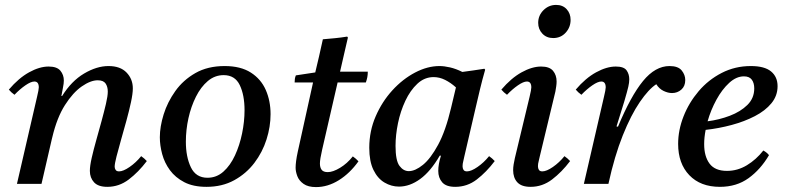

<svg xmlns="http://www.w3.org/2000/svg" viewBox="-20 -749 3196 782"><path d="M191 -182 149 0H49L131 -355Q138 -384 138 -393Q138 -417 120 -417Q106 -417 83.5 -401.5Q61 -386 39 -363Q32 -368 26.5 -373Q21 -378 16 -384Q56 -431 98.5 -454.5Q141 -478 178 -478Q212 -478 226 -461Q240 -444 240 -421Q240 -409 236.5 -392.5Q233 -376 230 -358H233Q271 -419 322.5 -449.5Q374 -480 422 -480Q470 -480 495.5 -453.5Q521 -427 521 -389Q521 -368 513.5 -333Q506 -298 495 -258Q484 -218 473 -179.5Q462 -141 454.5 -111.5Q447 -82 447 -70Q447 -63 451 -57Q455 -51 465 -51Q482 -51 508 -69Q534 -87 555 -113Q568 -104 578 -93Q544 -48 504.5 -18Q465 12 417 12Q380 12 363 -6.5Q346 -25 346 -53Q346 -73 353.5 -106Q361 -139 372 -178Q383 -217 393.5 -255.5Q404 -294 411.5 -326Q419 -358 419 -376Q419 -396 410 -409Q401 -422 378 -422Q349 -422 313 -397Q277 -372 244.5 -321Q212 -270 193 -190Z M1082 -284Q1082 -233 1065.5 -181Q1049 -129 1016 -85.5Q983 -42 934 -15Q885 12 821 12Q767 12 730.5 -7Q694 -26 672 -56Q650 -86 640.5 -121.5Q631 -157 631 -190Q631 -233 646.5 -283Q662 -333 694 -378Q726 -423 776 -451.5Q826 -480 895 -480Q960 -480 1001.5 -453.5Q1043 -427 1062.5 -382.5Q1082 -338 1082 -284ZM976 -300Q976 -362 956.5 -402.5Q937 -443 891 -443Q855 -443 826.5 -419Q798 -395 778 -355Q758 -315 747.5 -267.5Q737 -220 737 -172Q737 -110 757.5 -67.5Q778 -25 825 -25Q862 -25 890 -50Q918 -75 937 -116Q956 -157 966 -205.5Q976 -254 976 -300Z M1470 -413H1355L1292 -139Q1283 -100 1283 -83Q1283 -67 1290 -57.5Q1297 -48 1315 -48Q1336 -48 1365 -65.5Q1394 -83 1417 -112Q1430 -103 1440 -92Q1405 -43 1360 -15Q1315 13 1267 13Q1235 13 1216.5 0Q1198 -13 1191 -31.5Q1184 -50 1184 -66Q1184 -77 1186 -93Q1188 -109 1193 -132L1255 -413H1180Q1180 -421 1181 -428Q1182 -435 1185 -442L1264 -454Q1271 -483 1279.5 -519.5Q1288 -556 1295 -589Q1319 -591 1344.5 -593.5Q1370 -596 1394 -600L1397 -596Q1390 -566 1383 -535.5Q1376 -505 1365 -457H1478Q1478 -445 1476 -434.5Q1474 -424 1470 -413Z M1605 11Q1574 11 1546 -5.5Q1518 -22 1501 -57Q1484 -92 1484 -147Q1484 -215 1510 -275Q1536 -335 1578 -381Q1620 -427 1670.5 -453.5Q1721 -480 1770 -480Q1789 -480 1813 -474.5Q1837 -469 1863 -456Q1884 -459 1906.5 -462Q1929 -465 1953 -469L1956 -465Q1944 -423 1935 -385.5Q1926 -348 1917 -309L1871 -111Q1870 -104 1867 -93Q1864 -82 1864 -72Q1864 -63 1868 -57Q1872 -51 1882 -51Q1899 -51 1925 -69Q1951 -87 1972 -113Q1985 -104 1995 -93Q1961 -48 1922 -18Q1883 12 1834 12Q1797 12 1781 -6.5Q1765 -25 1765 -53Q1765 -80 1776 -115H1771Q1734 -51 1691.5 -20Q1649 11 1605 11ZM1837 -393Q1816 -412 1793 -423.5Q1770 -435 1746 -435Q1709 -435 1680 -408Q1651 -381 1631 -338.5Q1611 -296 1601 -247.5Q1591 -199 1591 -155Q1591 -95 1607 -73.5Q1623 -52 1645 -52Q1671 -52 1702.5 -77.5Q1734 -103 1764.5 -159.5Q1795 -216 1817 -309Z M2279 -113Q2292 -104 2302 -93Q2268 -48 2228.5 -18Q2189 12 2141 12Q2104 12 2087 -6.5Q2070 -25 2070 -56Q2070 -67 2072 -79.5Q2074 -92 2077 -105L2137 -355Q2144 -384 2144 -393Q2144 -417 2126 -417Q2112 -417 2089.5 -401.5Q2067 -386 2045 -363Q2038 -368 2032.5 -373Q2027 -378 2022 -384Q2062 -431 2104.5 -454.5Q2147 -478 2184 -478Q2218 -478 2232.5 -460.5Q2247 -443 2247 -417Q2247 -408 2245.5 -397.5Q2244 -387 2242 -376L2178 -110Q2177 -103 2174 -92.5Q2171 -82 2171 -72Q2171 -63 2175 -57Q2179 -51 2189 -51Q2206 -51 2232 -69Q2258 -87 2279 -113ZM2233 -594Q2206 -594 2189 -612Q2172 -630 2172 -656Q2172 -686 2193.5 -707.5Q2215 -729 2245 -729Q2272 -729 2288 -711.5Q2304 -694 2304 -668Q2304 -638 2284 -616Q2264 -594 2233 -594Z M2458 0H2358L2440 -355Q2447 -384 2447 -393Q2447 -417 2429 -417Q2415 -417 2392.5 -401.5Q2370 -386 2348 -363Q2341 -368 2335.5 -373Q2330 -378 2325 -384Q2365 -431 2408 -454.5Q2451 -478 2488 -478Q2521 -478 2532 -462.5Q2543 -447 2543 -426Q2543 -413 2539 -395.5Q2535 -378 2523 -337L2491 -234L2497 -233Q2549 -358 2599 -419Q2649 -480 2707 -480Q2742 -480 2756.5 -462Q2771 -444 2771 -423Q2771 -398 2755 -384Q2739 -370 2717 -370Q2701 -370 2683 -378.5Q2665 -387 2653 -406Q2622 -386 2586 -333.5Q2550 -281 2516.5 -197.5Q2483 -114 2458 0Z M3147 -398Q3147 -359 3122 -328.5Q3097 -298 3054.5 -276Q3012 -254 2960 -240Q2908 -226 2854 -220Q2848 -189 2848 -162Q2848 -112 2870 -82.5Q2892 -53 2941 -53Q2984 -53 3022 -76Q3060 -99 3089 -136Q3105 -127 3112 -117Q3078 -59 3029 -23.5Q2980 12 2912 12Q2833 12 2787.5 -35.5Q2742 -83 2742 -163Q2742 -219 2764 -275Q2786 -331 2825.5 -377.5Q2865 -424 2919.5 -452Q2974 -480 3038 -480Q3094 -480 3120.5 -458Q3147 -436 3147 -398ZM2862 -255Q2909 -261 2952.5 -277.5Q2996 -294 3024 -321.5Q3052 -349 3052 -389Q3052 -411 3042 -424.5Q3032 -438 3010 -438Q2979 -438 2950 -411.5Q2921 -385 2898 -343Q2875 -301 2862 -255Z"/></svg>

Font: Tiro Devanagari Marathi
Style: Italic
Weight: 400
Italic angle: -11°
Designer: Devanagari: John Hudson & Fiona Ross, assisted by Paul Hanslow. Latin: John Hudson with Paul Hanslow, assisted by Kaja S
Foundry: Tiro Typeworks Ltd.
Version: Version 1.52